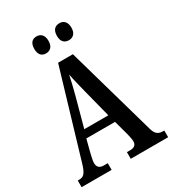

<svg xmlns="http://www.w3.org/2000/svg" viewBox="-216 -1031 1032 1147"><g transform="rotate(-30 300.0 -457.5)"><path d="M378 -798C402 -798 427 -813 427 -856C427 -900 402 -915 378 -915C350 -915 327 -900 327 -856C327 -813 350 -798 378 -798ZM219 -798C245 -798 269 -813 269 -856C269 -900 245 -915 219 -915C193 -915 171 -900 171 -856C171 -813 193 -798 219 -798ZM3 0H210V-46H182C151 -46 139 -63 139 -88C139 -106 147 -133 150 -149L173 -238H371L398 -139C402 -122 408 -98 408 -83C408 -59 393 -46 366 -46H342V0H600V-46H592C559 -46 541 -59 530 -98L355 -714H253L77 -122C59 -60 43 -46 14 -46H3ZM190 -292 244 -491C256 -536 267 -582 275 -620C282 -581 294 -536 307 -483L356 -292Z"/></g></svg>

Font: Noto Serif Sinhala ExtraCondensed SemiBold
Style: Regular
Weight: 600
Width: 2
Designer: Jelle Bosma - Monotype Design Team
Foundry: Monotype Imaging Inc.
Version: Version 2.007